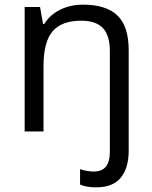

<svg xmlns="http://www.w3.org/2000/svg" viewBox="-20 -565 654 825"><path d="M393 240Q351 240 324 228V162Q354 172 384 172Q452 172 452 88V-346Q452 -412 422.5 -444Q393 -476 329 -476Q245 -476 206 -430.5Q167 -385 167 -281V0H86V-535H152L165 -462H170Q195 -502 239 -523.5Q283 -545 337 -545Q436 -545 484.5 -498.5Q533 -452 533 -349V82Q533 157 499 198.5Q465 240 393 240Z"/></svg>

Font: Stephens Clock
Style: Regular
Weight: 400
Designer: Peter Wiegel (catfonts.de) with slight modifications by DT1.org
Version: Version 0.9.1